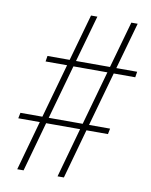

<svg xmlns="http://www.w3.org/2000/svg" viewBox="-81 -775 656 835"><g transform="rotate(10 246.5 -357.0)"><path d="M53 0 114 -219H19L24 -244H121L188 -483H93L97 -508H195L253 -714H281L223 -508H373L431 -714H459L401 -508H493L489 -483H394L327 -244H420L415 -219H320L259 0H231L292 -219H142L81 0ZM149 -244H299L366 -483H216Z"/></g></svg>

Font: Noto Serif Tamil Condensed Thin
Style: Italic
Weight: 100
Width: 3
Italic angle: -12°
Designer: Indian Type Foundry, Tom Grace, and the Monotype Design Team
Foundry: Monotype Imaging Inc.
Version: Version 2.003; ttfautohint (v1.8.4.7-5d5b)